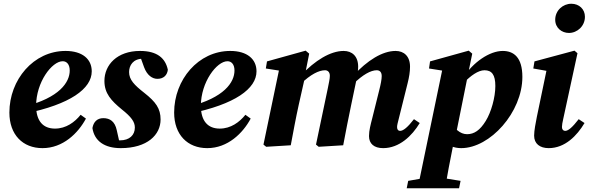

<svg xmlns="http://www.w3.org/2000/svg" viewBox="-20 -768 3115 1015"><path d="M204.6 15.1C313 15.1 393 -63.8 434.3 -141.1L406.3 -161.2C375 -122.2 329.3 -88.2 270.6 -88.2C208.5 -88.2 170.9 -127.2 170.9 -209C170.9 -333.4 254.4 -444.3 311.5 -444.3C332.4 -444.3 348.6 -428 348.6 -395.3C348.6 -332.6 293.9 -251.4 109.8 -204.9L112.4 -167.6C351.5 -216.4 465 -299.2 465 -391C465 -455.7 415.4 -498.7 326.4 -498.7C157 -498.7 29.6 -346.2 29.6 -173C29.6 -55.7 100.4 15.1 204.6 15.1Z M618.3 15.1C758.7 15.1 828.9 -55.3 828.9 -136.2C828.9 -194.2 803.6 -229.2 742.9 -277C690.2 -318.3 662.4 -346.5 662.4 -387.1C662.4 -422 683.4 -457.6 735.9 -457.6C751.9 -457.6 766.2 -457 780.5 -456.2L718.7 -476.4L741.7 -412.6C757.5 -369.7 785.5 -351.2 812.1 -351.2C845.1 -351.2 864.1 -371 867.3 -399.3C854.4 -460 811.6 -498.7 720.3 -498.7C599.3 -498.7 532 -425.3 532 -340.1C532 -274.3 567.8 -235.8 623.6 -189.9C673.4 -150.4 692.9 -124.4 692.9 -93.8C692.9 -54 664.7 -26 614.4 -26C593.1 -26 574 -26.6 551.6 -28.6L613.5 -7.4L597.2 -80C587.4 -125.9 561.1 -143.4 526.3 -143.4C493.1 -143.4 474.3 -123.1 468.6 -91C479.1 -22.4 532.5 15.1 618.3 15.1Z M1075.6 15.1C1184 15.1 1264 -63.8 1305.3 -141.1L1277.3 -161.2C1246 -122.2 1200.3 -88.2 1141.6 -88.2C1079.5 -88.2 1041.9 -127.2 1041.9 -209C1041.9 -333.4 1125.4 -444.3 1182.5 -444.3C1203.4 -444.3 1219.6 -428 1219.6 -395.3C1219.6 -332.6 1164.9 -251.4 980.8 -204.9L983.4 -167.6C1222.5 -216.4 1336 -299.2 1336 -391C1336 -455.7 1286.4 -498.7 1197.4 -498.7C1028 -498.7 900.6 -346.2 900.6 -173C900.6 -55.7 971.4 15.1 1075.6 15.1Z M1387.1 8 1517.1 0C1530.8 -72.4 1543.5 -142.9 1559.3 -214.3L1591 -355.1L1588.8 -355L1614.5 -484.4L1595.8 -500.2L1391.4 -443.4L1385.3 -405.9L1511.7 -386L1458.6 -415L1372.8 -3.6L1387.1 8ZM1664.8 8 1794.3 0C1808 -72.4 1821.7 -142.9 1836.7 -214.3L1866 -354.3L1864.4 -356.6C1869.1 -378.3 1873.4 -392.1 1873.4 -415.4C1873.4 -471.4 1840.7 -498.7 1796.8 -498.7C1726.9 -498.7 1645.5 -449.1 1569.9 -368.6H1563.5L1570 -324.4C1621.7 -374.7 1666 -396.6 1698.3 -396.6C1712.4 -396.6 1723.7 -387.1 1723.7 -367.3C1723.7 -351.3 1718.2 -328.2 1713.1 -301.9L1650.5 -3.6L1664.8 8ZM2005.4 15.1C2091.4 15.1 2158.4 -50.1 2198.9 -117.6L2168.4 -138C2135.6 -95.8 2112.4 -76.1 2094.8 -76.1C2085.2 -76.1 2079.1 -83.1 2079.1 -96.3C2079.1 -106.3 2082.9 -119.9 2087.8 -139.3L2134.9 -328.2C2142.9 -359.7 2147.6 -388.4 2147.6 -415.4C2147.6 -471.4 2114.9 -498.7 2071.4 -498.7C2001.7 -498.7 1922 -449.1 1846.7 -367.4H1840.3L1846.7 -323C1897.9 -373.7 1940.5 -396.6 1971.4 -396.6C1987.3 -396.6 1997.9 -387.1 1997.9 -365.7C1997.9 -349.3 1992.7 -322 1984.7 -290.9L1947.4 -141.1C1939.6 -110.8 1930.7 -78.1 1930.7 -48.6C1930.7 -8.3 1957.6 15.1 2005.4 15.1Z M2130.1 227.1H2406.8L2414.8 188.1L2292.2 168.4H2250.7L2137.9 188.1L2130.1 227.1ZM2188.1 227.1H2332.7C2344.8 155.5 2358.3 85.9 2378.1 -13.4L2385 -31.4L2450.6 -356.9L2451.6 -362.6L2476.5 -484.4L2457.8 -500.2L2253.4 -443.4L2248 -405.9L2374.2 -386L2321.4 -415L2188.1 227.1ZM2418.2 15.1C2570.8 15.1 2741.5 -174.5 2741.5 -361.4C2741.5 -465.7 2695.2 -498.7 2637.6 -498.7C2568.9 -498.7 2481.4 -440.5 2425.9 -354H2421.6L2432.6 -330.8C2467.6 -367.6 2508.1 -396.6 2541.2 -396.6C2579.9 -396.6 2598.6 -372.8 2598.6 -313.5C2598.6 -253.1 2576.5 -174.7 2548 -128.9C2517.3 -78.8 2486.3 -58.6 2449.2 -58.6C2411.6 -58.6 2382.6 -87.8 2356.1 -130.4L2315.5 -30.7C2345.6 1.3 2379.4 15.1 2418.2 15.1Z M2803.6 -50.9C2803.6 -8.3 2833.9 15.1 2880.6 15.1C2966.6 15.1 3030.1 -50.4 3070.1 -117.6L3039.3 -138C3006.5 -95.8 2984.5 -76.1 2967.7 -76.1C2958.1 -76.1 2950.7 -83.3 2950.7 -96.6C2950.7 -106.9 2953.3 -120.7 2957.5 -139.3L3032.8 -486.6L3017 -500.2L2805.4 -443.4L2799.3 -405.9L2895.4 -388.8L2873.4 -416.4L2817.9 -149.7C2812.1 -119.4 2803.6 -78.1 2803.6 -50.9ZM2987.6 -593.8C3031.6 -593.8 3072.2 -629.9 3072.2 -679.4C3072.2 -719.3 3041.9 -748.2 3000.2 -748.2C2956.1 -748.2 2915.1 -713 2915.1 -663.5C2915.1 -620.5 2949.7 -593.8 2987.6 -593.8Z"/></svg>

Font: Source Serif 4 Variable
Style: Italic
Weight: 400
Italic angle: -12°
Designer: Frank Grießhammer
Foundry: Adobe Systems Incorporated
Version: Version 4.004;hotconv 1.0.116;makeotfexe 2.5.65601